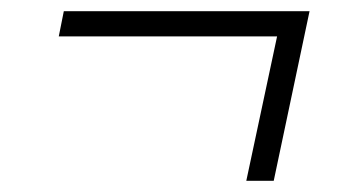

<svg xmlns="http://www.w3.org/2000/svg" viewBox="-20 -323 640 343"><path d="M420 0 475 -258H85L94 -303H533L469 0Z"/></svg>

Font: Red Hat Mono
Style: Italic
Weight: 300
Italic angle: -12°
Monospace: yes
Designer: Pentagram, MCKL
Foundry: Pentagram, MCKL
Version: Version 1.023